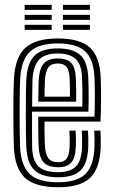

<svg xmlns="http://www.w3.org/2000/svg" viewBox="-20 -769 471 798"><path d="M221.8 9.2Q127.2 9.2 84.9 -28.9Q42.5 -67 37.8 -154.2Q36.8 -178 36.1 -216.9Q35.5 -255.8 35.5 -299.2Q35.5 -342.8 36.1 -381.4Q36.8 -420 38 -443.2Q43.5 -533.8 86.9 -571.5Q130.2 -609.2 220.2 -609.2Q311 -609.2 352.6 -572.2Q394.2 -535.2 398.5 -448.5Q399.2 -429.5 399.6 -407.5Q400 -385.5 400 -361.5Q400 -337.5 399.4 -312.6Q398.8 -287.8 397.5 -263.5H164.8Q164.8 -244.8 165 -225.5Q165.2 -206.2 165.8 -190.2Q166.2 -174.2 166.5 -164.5Q168.8 -127.8 181.1 -111.2Q193.5 -94.8 221.8 -94.8Q246 -94.8 256.9 -109.6Q267.8 -124.5 269.5 -160.8Q270 -170.2 269.8 -187Q269.5 -203.8 268.5 -226.2H294.2Q295.5 -204.2 295.8 -187Q296 -169.8 295.2 -159.5Q293.2 -113 276.2 -93.5Q259.2 -74 221.8 -74Q180.2 -74 161.5 -94.1Q142.8 -114.2 140.5 -161.5Q140 -175.5 139.6 -195.4Q139.2 -215.2 139 -238.2Q138.8 -261.2 138.8 -284.2H372.8Q373.5 -304.5 373.9 -325.9Q374.2 -347.2 374.2 -368.5Q374.2 -389.8 373.9 -409.8Q373.5 -429.8 372.5 -447.2Q369 -524 333.2 -556.2Q297.5 -588.5 220.2 -588.5Q142.2 -588.5 105.4 -555Q68.5 -521.5 63.8 -441.8Q62.5 -417.5 62 -378.2Q61.5 -339 61.5 -295.9Q61.5 -252.8 62.1 -215.2Q62.8 -177.8 63.5 -157Q67.8 -80 103.5 -45.8Q139.2 -11.5 221.8 -11.5Q299.2 -11.5 334.1 -44.9Q369 -78.2 372.5 -155.5Q373 -166.5 373 -178.5Q373 -190.5 372.6 -202.8Q372.2 -215 371.5 -226.2H397.5Q398.2 -210.5 398.8 -191.1Q399.2 -171.8 398.5 -154.5Q394.2 -66.5 353.4 -28.6Q312.5 9.2 221.8 9.2ZM221.8 -32.2Q154.8 -32.2 123.9 -61Q93 -89.8 89.2 -157.8Q88.2 -179.5 87.8 -217Q87.2 -254.5 87.2 -297.4Q87.2 -340.2 87.8 -378.6Q88.2 -417 89.5 -440.2Q93.8 -508.8 124.1 -538.2Q154.5 -567.8 220.2 -567.8Q283.2 -567.8 313.5 -540.4Q343.8 -513 346.8 -446.5Q347.8 -428.2 348.1 -405.5Q348.5 -382.8 348.5 -357.2Q348.5 -331.8 347.5 -305H113.2Q113 -260.8 113.1 -227Q113.2 -193.2 113.5 -159.8Q114.5 -102.5 139.4 -77.9Q164.2 -53.2 221.8 -53.2Q269.2 -53.2 293.8 -75.5Q318.2 -97.8 321 -157Q321.5 -171.8 321.2 -189.1Q321 -206.5 320 -226.2H345.8Q346.8 -208.5 347.1 -190.8Q347.5 -173 346.8 -156.2Q343.8 -89.5 314.9 -60.9Q286 -32.2 221.8 -32.2ZM113.5 -325.8H322.2Q322.5 -349.5 322.5 -370.9Q322.5 -392.2 322.1 -411.2Q321.8 -430.2 321 -446Q318.5 -504.5 292.6 -525.6Q266.8 -546.8 220.2 -546.8Q168.2 -546.8 143.5 -522.1Q118.8 -497.5 115 -438.5Q114.8 -426.5 114.2 -394.9Q113.8 -363.2 113.5 -325.8ZM139 -346.5Q139.2 -362 139.5 -378.8Q139.8 -395.5 140.1 -410.8Q140.5 -426 141 -437Q144 -485.2 162.4 -505.6Q180.8 -526 220.2 -526Q259.2 -526 276.4 -506.8Q293.5 -487.5 295.2 -443.5Q295.8 -433 296.2 -417.2Q296.8 -401.5 296.8 -383.1Q296.8 -364.8 296.5 -346.5ZM165 -367.2H270.5Q270.8 -381.8 270.6 -396.1Q270.5 -410.5 270.1 -422.8Q269.8 -435 269.5 -442.5Q268 -476.2 256.6 -490.8Q245.2 -505.2 220.2 -505.2Q193.5 -505.2 181.2 -489.4Q169 -473.5 166.8 -435.8Q166.5 -427 166.1 -416.8Q165.8 -406.5 165.5 -394.2Q165.2 -382 165 -367.2ZM241.5 -728V-748.8H353.8V-728ZM82.5 -645V-665.8H194.8V-645ZM82.5 -686.5V-707.2H194.8V-686.5ZM82.5 -728V-748.8H194.8V-728ZM241.5 -645V-665.8H353.8V-645ZM241.5 -686.5V-707.2H353.8V-686.5Z"/></svg>

Font: Big Shoulders Inline Display Thin ExtraBold
Style: Regular
Weight: 800
Version: Version 2.002